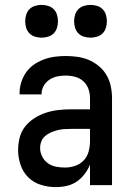

<svg xmlns="http://www.w3.org/2000/svg" viewBox="-20 -757 540 785"><path d="M208 8Q178 8 148 -1Q118 -10 96 -31.5Q74 -53 64 -83Q54 -113 54 -143Q54 -169 60.5 -194.5Q67 -220 83 -240Q99 -260 121 -274Q143 -288 167.5 -296Q192 -304 217.5 -307Q243 -310 269 -310H348V-355Q348 -375 341.5 -393.5Q335 -412 320.5 -425Q306 -438 287 -443Q268 -448 249 -448Q231 -448 214 -444.5Q197 -441 182.5 -431.5Q168 -422 159 -406.5Q150 -391 150 -374V-371H60V-376Q60 -399 67 -421Q74 -443 87 -461.5Q100 -480 119 -493Q138 -506 159.5 -514Q181 -522 203.5 -525Q226 -528 249 -528Q273 -528 297.5 -524.5Q322 -521 344 -511.5Q366 -502 385 -486Q404 -470 416 -449Q428 -428 433 -404Q438 -380 438 -355V0H348V-84Q340 -64 326 -45.5Q312 -27 293.5 -14.5Q275 -2 253 3Q231 8 208 8ZM246 -72Q267 -72 287.5 -79Q308 -86 322.5 -101.5Q337 -117 342.5 -138Q348 -159 348 -180V-230H269Q255 -230 241 -229Q227 -228 214 -224.5Q201 -221 188 -215.5Q175 -210 164.5 -201Q154 -192 149 -179Q144 -166 144 -152Q144 -134 152.5 -117Q161 -100 176 -89.5Q191 -79 209 -75.5Q227 -72 246 -72ZM350 -603Q337 -603 323.5 -607Q310 -611 300.5 -620.5Q291 -630 287 -643.5Q283 -657 283 -670Q283 -683 287 -696.5Q291 -710 300.5 -719.5Q310 -729 323.5 -733Q337 -737 350 -737Q363 -737 376.5 -733Q390 -729 399.5 -719.5Q409 -710 413 -696.5Q417 -683 417 -670Q417 -657 413 -643.5Q409 -630 399.5 -620.5Q390 -611 376.5 -607Q363 -603 350 -603ZM150 -603Q137 -603 123.5 -607Q110 -611 100.5 -620.5Q91 -630 87 -643.5Q83 -657 83 -670Q83 -683 87 -696.5Q91 -710 100.5 -719.5Q110 -729 123.5 -733Q137 -737 150 -737Q163 -737 176.5 -733Q190 -729 199.5 -719.5Q209 -710 213 -696.5Q217 -683 217 -670Q217 -657 213 -643.5Q209 -630 199.5 -620.5Q190 -611 176.5 -607Q163 -603 150 -603Z"/></svg>

Font: Iosevka Fixed Medium
Style: Regular
Weight: 500
Monospace: yes
Designer: Belleve Invis
Foundry: Belleve Invis
Version: Version 32.3.0